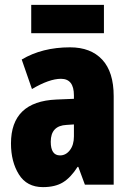

<svg xmlns="http://www.w3.org/2000/svg" viewBox="-20 -757 535 787"><path d="M446 -363V0H328L301 -73H298Q270 -29 238 -9.5Q206 10 156 10Q90 10 57.5 -42Q25 -94 25 -169Q25 -341 211 -349L283 -352V-366Q283 -434 230 -434Q182 -434 111 -392L69 -513Q153 -563 267 -563Q352 -563 399 -512.5Q446 -462 446 -363ZM253 -245Q188 -242 188 -176Q188 -120 226 -120Q250 -120 266.5 -141.5Q283 -163 283 -198V-247ZM406 -621H108V-737H406Z"/></svg>

Font: Noto Sans UI CondBlack
Style: Regular
Weight: 900
Width: 3
Designer: Monotype Design Team
Foundry: Monotype Imaging Inc.
Version: Version 1.001